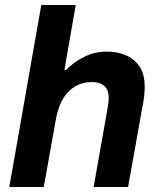

<svg xmlns="http://www.w3.org/2000/svg" viewBox="-20 -743 651 763"><path d="M17 0 144 -723H281L236 -465H243Q271 -495 313.5 -516.5Q356 -538 405 -538Q445 -538 479 -524Q513 -510 534 -479.5Q555 -449 555 -398Q555 -378 552.5 -357.5Q550 -337 545 -313L489 0H352L406 -304Q408 -318 410 -329.5Q412 -341 412 -352Q412 -387 394 -402Q376 -417 345 -417Q310 -417 281 -401Q252 -385 232 -353Q212 -321 203 -274L154 0Z"/></svg>

Font: Archivo VF Beta
Style: Italic
Weight: 400
Italic angle: -10°
Designer: Hector Gatti
Foundry: Omnibus-Type
Version: Version 1.002